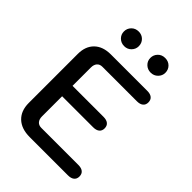

<svg xmlns="http://www.w3.org/2000/svg" viewBox="-258 -1039 1160 1160"><g transform="rotate(45 322.0 -458.5)"><path d="M64 -142V-561Q64 -626 102 -663Q140 -700 208 -700H519Q545 -700 559 -688.5Q573 -677 573 -655Q573 -634 559 -622.5Q545 -611 519 -611H224Q202 -611 190 -597Q178 -583 178 -559V-402H443Q469 -402 483 -390.5Q497 -379 497 -357Q497 -336 483 -324.5Q469 -313 443 -313H178V-141Q178 -117 190 -103Q202 -89 224 -89H541Q567 -89 581 -77.5Q595 -66 595 -44Q595 -23 581 -11.5Q567 0 541 0H214Q143 0 103.5 -37.5Q64 -75 64 -142ZM165 -854Q165 -880 183 -898.5Q201 -917 229 -917Q256 -917 274 -899Q292 -881 292 -854Q292 -829 274 -810.5Q256 -792 229 -792Q202 -792 183.5 -810Q165 -828 165 -854ZM391 -854Q391 -880 409 -898.5Q427 -917 455 -917Q483 -917 501 -899Q519 -881 519 -854Q519 -829 500.5 -810.5Q482 -792 455 -792Q428 -792 409.5 -810Q391 -828 391 -854Z"/></g></svg>

Font: Kodchasan SemiBold
Style: Regular
Weight: 600
Version: Version 1.000; ttfautohint (v1.6)